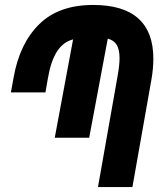

<svg xmlns="http://www.w3.org/2000/svg" viewBox="-20 -755 640 775"><path d="M462.5 -520.5Q462.5 -555 451.2 -573.8Q440 -592.5 415 -599L340 -199H201L275 -596Q235.5 -586 210.5 -547.8Q185.5 -509.5 173.5 -440L163.5 -382H24L35 -442.5Q59 -579 138 -657Q217 -735 356 -735Q477.5 -735 538.2 -680.5Q599 -626 599 -518.5Q599 -477.5 591 -432.5L514.5 0H375.5L455 -450Q462.5 -491.5 462.5 -520.5Z"/></svg>

Font: JuliaMono ExtraBold
Style: Italic
Weight: 800
Italic angle: -9°
Monospace: yes
Designer: cormullion
Foundry: corm
Version: Version 0.057; ttfautohint (v1.8.4)